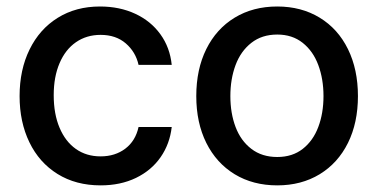

<svg xmlns="http://www.w3.org/2000/svg" viewBox="-20 -557 1155 588"><path d="M40 -262.7Q40 -343.3 70.6 -405.5Q101.1 -467.8 156.7 -502.4Q212.4 -537.1 286.1 -537.1Q346.2 -537.1 394 -514.9Q441.9 -492.7 471.2 -452.1Q500.5 -411.6 505.9 -358.4H404.3Q395.5 -397.9 365.2 -424.1Q335 -450.2 288.1 -450.2Q245.1 -450.2 212.6 -427.7Q180.2 -405.3 162.4 -363.5Q144.5 -321.8 144.5 -265.6Q144.5 -208 162.4 -165.8Q180.2 -123.5 212.4 -100.8Q244.6 -78.1 288.1 -78.1Q332.5 -78.1 363.8 -101.8Q395 -125.5 404.3 -168H505.9Q500 -116.2 471.9 -75.7Q443.8 -35.2 396.5 -12.2Q349.1 10.7 288.1 10.7Q212.4 10.7 156.2 -24.2Q100.1 -59.1 70.1 -121.1Q40 -183.1 40 -262.7Z M581.1 -262.7Q581.1 -344.7 611.8 -406.7Q642.6 -468.8 698.7 -502.9Q754.9 -537.1 829.1 -537.1Q902.8 -537.1 959 -502.9Q1015.1 -468.8 1045.7 -406.5Q1076.2 -344.2 1076.2 -262.7Q1076.2 -181.2 1045.7 -119.4Q1015.1 -57.6 959 -23.4Q902.8 10.7 829.1 10.7Q754.9 10.7 698.7 -23.4Q642.6 -57.6 611.8 -119.4Q581.1 -181.2 581.1 -262.7ZM970.7 -262.7Q970.7 -314.9 954.8 -357.7Q939 -400.4 907 -425.8Q875 -451.2 829.1 -451.2Q782.2 -451.2 749.8 -425.8Q717.3 -400.4 701.4 -357.7Q685.5 -314.9 685.5 -262.7Q685.5 -210.4 701.4 -168.2Q717.3 -126 749.8 -101.1Q782.2 -76.2 829.1 -76.2Q875.5 -76.2 907.2 -101.1Q939 -126 954.8 -168.2Q970.7 -210.4 970.7 -262.7Z"/></svg>

Font: Pretendard JP Medium
Style: Regular
Weight: 500
Designer: Base glyphs from Inter by Rasmus Andersson; Hangeul glyphs from Noto Sans CJK(Source Han Sans) by Jang Soo-young and Kan
Foundry: Kil Hyung-jin
Version: Version 1.309